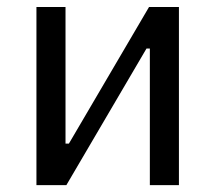

<svg xmlns="http://www.w3.org/2000/svg" viewBox="-20 -538 626 558"><path d="M85.9 0V-517.6H170.4V-120.6H180.2L413.1 -517.6H500V0H415.5V-397H405.8L172.9 0Z"/></svg>

Font: Cascadia Mono SemiLight
Style: Regular
Weight: 350
Monospace: yes
Designer: Aaron Bell
Foundry: Saja Typeworks
Version: Version 2404.023; ttfautohint (v1.8.4)